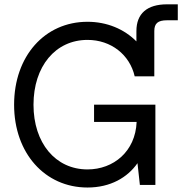

<svg xmlns="http://www.w3.org/2000/svg" viewBox="-20 -838 826 870"><path d="M376.5 11.7C481 11.7 558.1 -34.2 603 -98.6L613.8 0H684.1V-363.8H406.2V-285.6H599.1C593.8 -151.9 494.6 -70.3 376.5 -70.3C231 -70.3 131.8 -190.4 131.8 -363.3C131.8 -537.1 231 -657.2 376.5 -657.2C483.4 -657.2 567.9 -589.8 590.3 -492.2H679.2V-697.3C679.2 -731.9 695.3 -746.1 736.8 -746.1H785.6V-818.4H736.8C646.5 -818.4 598.1 -776.4 598.1 -697.3V-650.4C543 -706.1 464.8 -739.3 376.5 -739.3C182.6 -739.3 43.9 -583.5 43.9 -363.3C43.9 -144.5 183.1 11.7 376.5 11.7Z"/></svg>

Font: Raveo Display Display
Style: Regular
Weight: 400
Designer: Jakub Foglar, Rasmus Andersson (Inter)
Foundry: Jakubfoglar.com
Version: Version 1.100;Glyphs 3.2.3 (3260)